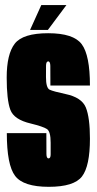

<svg xmlns="http://www.w3.org/2000/svg" viewBox="-20 -735 383 760"><path d="M173 4.5Q72.5 4.5 39.8 -38.8Q7 -82 7 -208H163.5Q163.5 -142.5 163.8 -125.2Q164 -108 172.2 -108Q180.5 -108 180.5 -124Q180.5 -140 180.5 -170.5Q180.5 -214.5 165.8 -224.2Q151 -234 102 -246Q35 -261.5 20.8 -300.8Q6.5 -340 6.5 -428Q6.5 -521 38.5 -562.2Q70.5 -603.5 170.8 -603.5Q271 -603.5 303.5 -560Q336 -516.5 336 -396.5H179.5Q179.5 -456 179.2 -474Q179 -492 170.8 -492Q162.5 -492 162.2 -475.2Q162 -458.5 162 -430Q162 -386.5 176.8 -379.8Q191.5 -373 238.5 -363Q303.5 -349.5 319.8 -309.5Q336 -269.5 336 -186Q336 -77.5 304.5 -36.5Q273 4.5 173 4.5ZM99 -616.5 143.5 -715H243L169.5 -616.5Z"/></svg>

Font: Anybody UltraCondensed ExtraBold
Style: Regular
Weight: 800
Width: 1
Designer: Tyler Finck
Foundry: Etcetera Type Company
Version: Version 1.010; ttfautohint (v1.8.3) -l 8 -r 50 -G 200 -x 14 